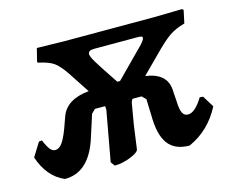

<svg xmlns="http://www.w3.org/2000/svg" viewBox="-94 -566 814 676"><g transform="rotate(-15 313.0 -227.5)"><path d="M636 -104Q596 -26 520 8Q467 8 442 -25.5Q417 -59 417 -132L415 -189L401 -203H368Q363 -196 362 -190L349 -114L337 -27Q335 -16 305 -4Q275 8 247 8L236 -7L269 -189V-194Q269 -200 268 -203H231L217 -189L191 -108Q154 9 65 8Q5 -18 -20 -93L11 -143L22 -144Q32 -120 40.5 -109.5Q49 -99 59 -99Q73 -99 84.5 -114.5Q96 -130 109 -165L123 -204Q143 -261 226 -269L176 -345Q154 -378 136 -391Q118 -404 80 -412L77 -415L89 -463L191 -461H520L618 -463L623 -459L613 -412Q580 -403 557 -387.5Q534 -372 495 -332L432 -269Q510 -258 513 -196L516 -151Q517 -123 523.5 -111Q530 -99 543 -99Q569 -99 598 -147L610 -146ZM261 -394Q261 -386 273 -365.5Q285 -345 332 -275H342L434 -368Q459 -392 459 -401Q459 -405 455 -406.5Q451 -408 439 -408H283Q261 -408 261 -394Z"/></g></svg>

Font: Alegreya
Style: Bold Italic
Weight: 700
Italic angle: -7°
Designer: Juan Pablo del Peral
Foundry: Huerta Tipografica
Version: Version 2.007; ttfautohint (v1.6)